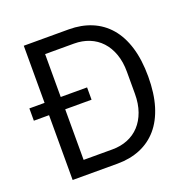

<svg xmlns="http://www.w3.org/2000/svg" viewBox="-125 -818 923 938"><g transform="rotate(-20 337.0 -349.0)"><path d="M96 -337H17V-401H96V-698H330Q395 -698 448 -676Q501 -654 538.5 -610.5Q576 -567 596 -501.5Q616 -436 616 -349Q616 -262 596 -196.5Q576 -131 538.5 -87.5Q501 -44 448 -22Q395 0 330 0H96ZM330 -74Q373 -74 409 -88.5Q445 -103 471 -131Q497 -159 511.5 -199.5Q526 -240 526 -292V-406Q526 -458 511.5 -498.5Q497 -539 471 -567Q445 -595 409 -609.5Q373 -624 330 -624H180V-401H317V-337H180V-74Z"/></g></svg>

Font: IBM Plex Sans
Style: Regular
Weight: 400
Designer: Mike Abbink, Paul van der Laan, Pieter van Rosmalen
Foundry: Bold Monday
Version: Version 3.005